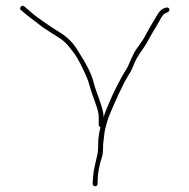

<svg xmlns="http://www.w3.org/2000/svg" viewBox="-20 -640 656 665"><path d="M316 -99C314.7 -94.3 313.3 -88.7 312 -82C310.7 -75.3 309.2 -68.5 307.5 -61.5C305.8 -54.5 304.7 -48.7 304 -44L301 -10V-4C301 2 303.8 5 309.5 5C315.2 5 318 2 318 -4V-10C318 -38.1 323.2 -67.2 333.5 -97.2C335.8 -103.9 337 -115.1 337 -130.5C337 -136.8 337.3 -142.5 338 -147.5C338.7 -152.5 339.3 -158.3 340 -165C341.4 -178.8 343.1 -189.2 345 -196C346.3 -200.7 348.3 -208 351 -218C353.7 -228 357.7 -239 363 -251C365.7 -257 368.7 -264 372 -272C375.8 -281.1 382.1 -295.3 391 -314.5C393 -318.8 395.3 -323.5 398 -328.5C400.7 -333.5 403.7 -339.7 407 -347C410.3 -354.3 415.5 -363.8 422.5 -375.5C425.5 -380.5 428.5 -385.3 431.5 -390C434.5 -394.7 438.8 -404.2 444.4 -418.7C450 -433.1 460.3 -450.6 475.4 -471.1C482.3 -480.6 490.7 -494.7 500.6 -513.4C505.7 -523.1 512.3 -534.2 520.5 -547C523.5 -551.7 527 -557.8 531 -565.5C535 -573.2 538.9 -579.7 542.6 -585.1C546.3 -590.5 552.4 -594.8 561 -598C566.3 -600.7 568 -604.5 566 -609.5C564 -614.5 558.7 -615.4 550.1 -612.2C541.5 -608.9 534.8 -603.7 530 -596.5C525.3 -589.5 520.8 -582.2 516.5 -574.5C512.2 -566.8 508 -559.9 504.1 -553.8C500.1 -547.6 493.2 -535.1 483.2 -516.2C478 -506.3 468 -491.2 453 -470.7C447.1 -462.5 441.1 -451.4 435 -437.5C431.7 -429.8 428.5 -422.5 425.5 -415.5C422.5 -408.5 419.5 -402.8 416.5 -398.5C413.5 -394.2 410.7 -389.5 408 -384.5C405.3 -379.5 402.3 -374.2 399 -368.5C395.7 -362.8 392.7 -357.2 390 -351.5C387.3 -345.8 383.5 -338.3 378.5 -329C373.5 -319.7 366 -303 356 -279C352.7 -271 349.7 -263.8 347 -257.5C344.3 -251.2 342.5 -246 341.5 -242C340.5 -238 339.7 -235.3 339 -234C339 -245.9 335.2 -262.9 327.5 -285C324.5 -293.7 321.8 -301.3 319.5 -308C317.2 -314.7 314.8 -321.2 312.5 -327.5C310.2 -333.8 307.2 -343.8 303.5 -357.5C299.8 -371.2 294.2 -385.7 286.5 -401C282.8 -408.3 279.2 -415.3 275.5 -422C271.8 -428.7 268 -435.2 264 -441.5C260 -447.8 256.3 -453.7 253 -459C236.4 -488.9 213.7 -512.2 185 -529C177 -533.7 161.5 -543.9 138.4 -559.6C115.4 -575.3 98.5 -587.9 87.9 -597.3C83.2 -601.5 75.2 -608.4 64 -618C59.3 -621.3 55.3 -620.8 52 -616.5C48.7 -612.2 49 -608.3 53 -605L61 -598C74.3 -586.6 85.8 -577.4 95.5 -570.5C102.5 -565.5 110.5 -559.4 119.4 -552.2C128.3 -545 149.8 -530.8 183.9 -509.7C197.1 -501.5 208.5 -491.4 218 -479.5C222 -474.5 228.2 -466.5 236.6 -455.6C245 -444.6 256.5 -424 271 -393.5C274.3 -386.5 277.7 -379 281 -371C284.3 -363 287.4 -353.8 290.1 -343.5C292.8 -333.2 300.9 -309 314.5 -271C319.5 -257 322 -244.7 322 -234V-208C322 -203.3 324 -200.7 328 -200C322.7 -178.7 320 -158.8 320 -140.5C320 -122.2 318.7 -108.3 316 -99Z"/></svg>

Font: Proton
Style: Bk
Weight: 500
Version: Version 1.017